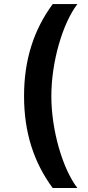

<svg xmlns="http://www.w3.org/2000/svg" viewBox="-20 -768 433 942"><path d="M98 -296.5C98 -119.3 145.2 28.1 238.6 154.5H359.7C287.6 60.7 231.9 -128.2 231.9 -296.5C231.9 -465.2 287.6 -654.1 359.7 -747.9H238.6C145.2 -621.4 98 -473.7 98 -296.5Z"/></svg>

Font: Margiela Sans Semi Bold
Style: Regular
Weight: 600
Designer: Stefan Endress, Andreas Faust
Version: Version 1.100;FEAKit 1.0